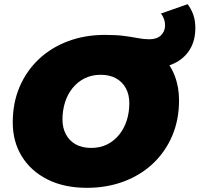

<svg xmlns="http://www.w3.org/2000/svg" viewBox="-20 -883 955 919"><path d="M396 16Q287 16 207.5 -24Q128 -64 84.5 -134.5Q41 -205 41 -297Q41 -390 73.5 -466.5Q106 -543 165 -599Q224 -655 305 -685.5Q386 -716 482 -716Q537 -716 574.5 -711Q612 -706 640.5 -700.5Q669 -695 695 -695Q731 -695 750.5 -714Q770 -733 770 -761Q770 -778 764.5 -793Q759 -808 750 -818L878 -863Q895 -841 905 -813Q915 -785 915 -749Q915 -688 888 -645Q861 -602 813.5 -579.5Q766 -557 705 -557Q689 -557 672.5 -559Q656 -561 633 -564L755 -615Q795 -575 816 -521Q837 -467 837 -403Q837 -310 804.5 -233.5Q772 -157 713 -101Q654 -45 573 -14.5Q492 16 396 16ZM416 -175Q460 -175 493.5 -192Q527 -209 551 -239Q575 -269 587 -307.5Q599 -346 599 -389Q599 -430 582.5 -460.5Q566 -491 535.5 -508Q505 -525 462 -525Q419 -525 385 -508Q351 -491 327 -461Q303 -431 291 -392.5Q279 -354 279 -311Q279 -271 295.5 -240Q312 -209 342.5 -192Q373 -175 416 -175Z"/></svg>

Font: Montserrat Thin Black
Style: Italic
Weight: 900
Italic angle: -11.3°
Version: Version 9.000